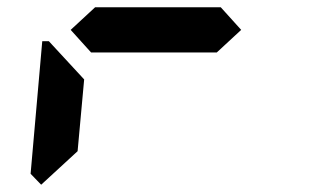

<svg xmlns="http://www.w3.org/2000/svg" viewBox="-20 -582 856 527"><path d="M93 -75 64 -105 96 -469H114L126 -456L211 -364L193 -167ZM586 -562 642 -500 575 -438H230L174 -500L241 -562Z"/></svg>

Font: DSEG7 Classic Mini
Style: Bold Italic
Weight: 700
Italic angle: -5°
Designer: Keshikan(Twitter:@keshinomi_88pro)
Version: Version 0.46